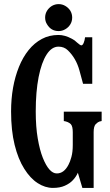

<svg xmlns="http://www.w3.org/2000/svg" viewBox="-20 -900 540 939"><path d="M266.6 -879.9Q284.7 -879.9 299.8 -870.8Q314.9 -861.8 324.2 -847.2Q333 -832 333 -814Q333 -795.9 324 -781Q314.9 -766.1 299.8 -757.3Q284.7 -748 266.6 -748Q229.5 -748 210 -781.2Q200.7 -795.4 200.7 -814Q200.7 -832 209.7 -846.9Q218.8 -861.8 233.9 -871.1Q249.5 -879.9 266.6 -879.9ZM266.1 -729Q296.9 -729 330.6 -710.9Q346.2 -703.1 356.9 -691.9Q372.1 -678.2 377.9 -678.2Q384.3 -678.2 389.4 -690.7Q394.5 -703.1 396 -717.8H431.2V-490.2H386.2Q377 -525.4 368.7 -554.7Q352.5 -614.7 312 -653.8Q293.5 -671.9 266.1 -671.9Q232.9 -671.9 208 -633.3Q183.1 -594.7 168.9 -523.4Q154.8 -451.2 154.8 -355Q154.8 -279.8 164.6 -222.9Q174.3 -166 189.5 -127.9Q220.2 -51.8 257.8 -51.8Q293 -51.8 314.9 -94.2Q322.8 -108.4 329.3 -132.6Q335.9 -156.7 335.9 -190.9V-253.9Q335.9 -266.6 333.7 -276.9Q331.5 -287.1 326.2 -293Q314 -304.7 292 -308.1V-354H477.1V-308.1Q464.8 -306.2 458.7 -301.8Q452.6 -297.4 448.2 -293Q438 -282.2 438 -253.9V19H382.8L360.8 -55.2Q352.5 -36.1 336.9 -19.3Q321.3 -2.4 296.9 8.3Q273.4 19 238.8 19Q200.7 19 164.3 -4.4Q127.9 -27.8 98.6 -74.7Q68.8 -121.6 51.5 -191.7Q34.2 -261.7 34.2 -355Q34.2 -477.5 72.8 -573.2Q91.8 -620.1 119.9 -655Q147.9 -689.9 184.6 -709.5Q220.7 -729 266.1 -729Z"/></svg>

Font: BIZ UDMincho
Style: Bold
Weight: 700
Monospace: yes
Designer: TypeBank Co., Ltd.
Foundry: Morisawa Inc.
Version: Version 1.06